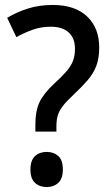

<svg xmlns="http://www.w3.org/2000/svg" viewBox="-20 -744 445 776"><path d="M123 -242Q123 -295 139.5 -330.5Q156 -366 199 -406Q230 -434 248.5 -455.5Q267 -477 275 -498Q283 -519 283 -547Q283 -590 257.5 -613Q232 -636 186 -636Q146 -636 112.5 -624Q79 -612 46 -594L9 -672Q49 -696 94.5 -710Q140 -724 193 -724Q283 -724 332 -677.5Q381 -631 381 -552Q381 -508 369 -477Q357 -446 333.5 -419Q310 -392 276 -360Q248 -334 233.5 -315Q219 -296 213.5 -277.5Q208 -259 208 -233V-212H123ZM103 -59Q103 -96 121.5 -113Q140 -130 169 -130Q197 -130 215.5 -113.5Q234 -97 234 -59Q234 -22 215.5 -5Q197 12 169 12Q140 12 121.5 -5Q103 -22 103 -59Z"/></svg>

Font: Noto Sans Gujarati UI SemiCondensed Medium
Style: Regular
Weight: 500
Width: 4
Designer: Jelle Bosma - Monotype Design Team, Universal Thirst
Foundry: Monotype Imaging Inc.
Version: Version 2.106; ttfautohint (v1.8.4.7-5d5b)